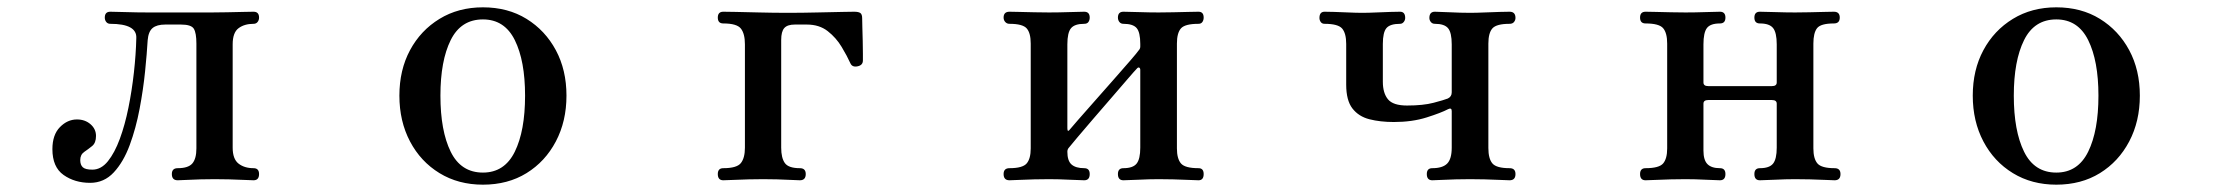

<svg xmlns="http://www.w3.org/2000/svg" viewBox="-20 -492 6060 524"><path d="M226 7Q184 7 153.5 -14.5Q123 -36 123 -85Q123 -124 143.5 -145Q164 -166 190 -166Q212 -166 227 -153Q242 -140 242 -121Q242 -102 231.5 -93.5Q221 -85 210 -77.5Q199 -70 199 -55Q199 -42 206 -35.5Q213 -29 232 -29Q256 -29 274.5 -52Q293 -75 307 -113Q321 -151 330.5 -198Q340 -245 345.5 -294.5Q351 -344 352 -388Q354 -427 281 -427Q274 -427 270 -432Q266 -437 266 -444Q266 -460 281 -460Q292 -460 323 -459Q354 -458 384 -458H558Q576 -458 599.5 -458.5Q623 -459 644 -459.5Q665 -460 672 -460Q687 -460 687 -444Q687 -437 683 -432Q679 -427 672 -427Q647 -427 631 -415Q615 -403 615 -371V-89Q615 -58 631 -45.5Q647 -33 672 -33Q687 -33 687 -17Q687 0 672 0Q665 0 646 -1Q627 -2 605 -2.5Q583 -3 566 -3Q549 -3 528 -2.5Q507 -2 489.5 -1Q472 0 465 0Q449 0 449 -17Q449 -33 465 -33Q494 -33 505 -46Q516 -59 516 -87V-373Q516 -402 509 -413.5Q502 -425 474 -425H431Q408 -425 396.5 -415.5Q385 -406 383 -382Q381 -347 376 -297.5Q371 -248 361 -195Q351 -142 334 -96Q317 -50 290.5 -21.5Q264 7 226 7Z M1298 12Q1231 12 1179.5 -19.5Q1128 -51 1099 -106Q1070 -161 1070 -231Q1070 -301 1099 -355Q1128 -409 1179.5 -440.5Q1231 -472 1298 -472Q1366 -472 1417 -440.5Q1468 -409 1497 -355Q1526 -301 1526 -231Q1526 -161 1497 -106Q1468 -51 1417 -19.5Q1366 12 1298 12ZM1298 -21Q1357 -21 1385 -78Q1413 -135 1413 -231Q1413 -326 1385 -382.5Q1357 -439 1298 -439Q1238 -439 1210 -382.5Q1182 -326 1182 -231Q1182 -135 1210 -78Q1238 -21 1298 -21Z M1954 0Q1939 0 1939 -17Q1939 -33 1954 -33Q1991 -33 2002 -47Q2013 -61 2013 -89V-371Q2013 -400 2002 -414Q1991 -428 1954 -428Q1939 -428 1939 -444Q1939 -460 1954 -460Q1961 -460 1987.5 -459.5Q2014 -459 2052 -458Q2090 -457 2130 -457Q2170 -457 2210.5 -458Q2251 -459 2280 -459.5Q2309 -460 2311 -460Q2323 -460 2328 -456.5Q2333 -453 2333 -442Q2333 -435 2333.5 -417.5Q2334 -400 2334.5 -380.5Q2335 -361 2335 -345.5Q2335 -330 2335 -327Q2335 -314 2320.5 -311Q2306 -308 2301 -319Q2292 -339 2277 -364Q2262 -389 2239 -407Q2216 -425 2182 -425H2149Q2129 -425 2120.5 -415.5Q2112 -406 2112 -383V-89Q2112 -61 2122 -47Q2132 -33 2163 -33Q2179 -33 2179 -17Q2179 0 2163 0Q2156 0 2138.5 -1Q2121 -2 2100.5 -2.5Q2080 -3 2063 -3Q2046 -3 2023.5 -2.5Q2001 -2 1981.5 -1Q1962 0 1954 0Z M2735 0Q2719 0 2719 -17Q2719 -33 2735 -33Q2771 -33 2782 -46Q2793 -59 2793 -87V-373Q2793 -402 2782 -414.5Q2771 -427 2735 -427Q2728 -427 2723.5 -432Q2719 -437 2719 -444Q2719 -460 2735 -460Q2742 -460 2761 -459.5Q2780 -459 2803 -458.5Q2826 -458 2843 -458Q2869 -458 2899 -459Q2929 -460 2939 -460Q2954 -460 2954 -444Q2954 -437 2950.5 -432Q2947 -427 2939 -427Q2913 -427 2903 -415Q2893 -403 2893 -371V-142Q2893 -129 2901 -140Q2904 -144 2922.5 -165Q2941 -186 2967 -215.5Q2993 -245 3019.5 -275Q3046 -305 3065 -327Q3084 -349 3088 -355Q3092 -359 3092 -365V-372Q3092 -404 3082 -415.5Q3072 -427 3046 -427Q3039 -427 3035 -432Q3031 -437 3031 -444Q3031 -460 3046 -460Q3057 -460 3087 -459Q3117 -458 3142 -458Q3159 -458 3181.5 -458.5Q3204 -459 3224 -459.5Q3244 -460 3251 -460Q3265 -460 3265 -444Q3265 -437 3261.5 -432Q3258 -427 3251 -427Q3214 -427 3203 -414.5Q3192 -402 3192 -373V-87Q3192 -59 3203 -46Q3214 -33 3251 -33Q3265 -33 3265 -17Q3265 0 3251 0Q3244 0 3224 -1Q3204 -2 3181.5 -2.5Q3159 -3 3142 -3Q3117 -3 3087 -1.5Q3057 0 3046 0Q3031 0 3031 -17Q3031 -33 3046 -33Q3072 -33 3082 -45.5Q3092 -58 3092 -89V-301Q3092 -306 3089 -307.5Q3086 -309 3082 -304Q3077 -299 3058.5 -277.5Q3040 -256 3014.5 -226.5Q2989 -197 2963.5 -167.5Q2938 -138 2920 -116.5Q2902 -95 2898 -90Q2893 -85 2893 -78Q2893 -53 2904.5 -43Q2916 -33 2939 -33Q2954 -33 2954 -17Q2954 0 2939 0Q2929 0 2899 -1.5Q2869 -3 2843 -3Q2826 -3 2803 -2.5Q2780 -2 2761 -1Q2742 0 2735 0Z M3889 0Q3874 0 3874 -17Q3874 -33 3889 -33Q3917 -33 3929.5 -45.5Q3942 -58 3942 -89V-189Q3942 -199 3932 -194Q3913 -184 3873.5 -171.5Q3834 -159 3784 -159Q3747 -159 3717.5 -166.5Q3688 -174 3671 -196Q3654 -218 3654 -261V-372Q3654 -401 3643 -414Q3632 -427 3595 -427Q3588 -427 3584.5 -432Q3581 -437 3581 -443Q3581 -460 3595 -460Q3603 -460 3621 -459.5Q3639 -459 3660 -458Q3681 -457 3698 -457Q3715 -457 3736 -458Q3757 -459 3775.5 -459.5Q3794 -460 3801 -460Q3815 -460 3815 -443Q3815 -437 3811 -432Q3807 -427 3801 -427Q3774 -427 3764 -415.5Q3754 -404 3754 -372V-269Q3754 -238 3768 -221Q3782 -204 3820 -204Q3864 -204 3892.5 -211.5Q3921 -219 3931 -223Q3942 -228 3942 -240V-371Q3942 -403 3932 -415Q3922 -427 3896 -427Q3889 -427 3885 -432Q3881 -437 3881 -443Q3881 -460 3896 -460Q3907 -460 3937 -458.5Q3967 -457 3992 -457Q4009 -457 4031.5 -458Q4054 -459 4073.5 -459.5Q4093 -460 4100 -460Q4116 -460 4116 -443Q4116 -437 4112 -432Q4108 -427 4100 -427Q4064 -427 4053 -414.5Q4042 -402 4042 -373V-88Q4042 -59 4053 -46Q4064 -33 4100 -33Q4116 -33 4116 -17Q4116 0 4100 0Q4093 0 4073.5 -1Q4054 -2 4031.5 -2.5Q4009 -3 3992 -3Q3975 -3 3953.5 -2.5Q3932 -2 3914 -1Q3896 0 3889 0Z M4471 0Q4456 0 4456 -17Q4456 -33 4471 -33Q4508 -33 4519 -46Q4530 -59 4530 -87V-373Q4530 -402 4519 -415Q4508 -428 4471 -428Q4456 -428 4456 -444Q4456 -460 4471 -460Q4479 -460 4498.5 -459.5Q4518 -459 4540.5 -458.5Q4563 -458 4580 -458Q4606 -458 4635 -459Q4664 -460 4674 -460Q4689 -460 4689 -444Q4689 -428 4674 -428Q4648 -428 4638.5 -415.5Q4629 -403 4629 -371V-267Q4629 -257 4642 -257H4816Q4829 -257 4829 -267V-371Q4829 -403 4819 -415.5Q4809 -428 4783 -428Q4768 -428 4768 -444Q4768 -460 4783 -460Q4794 -460 4824 -459Q4854 -458 4879 -458Q4896 -458 4918 -458.5Q4940 -459 4959 -459.5Q4978 -460 4985 -460Q5001 -460 5001 -444Q5001 -428 4985 -428Q4949 -428 4939 -415Q4929 -402 4929 -373V-87Q4929 -59 4940 -46Q4951 -33 4987 -33Q5003 -33 5003 -17Q5003 0 4987 0Q4981 0 4961.5 -1Q4942 -2 4919 -2.5Q4896 -3 4879 -3Q4854 -3 4824 -1.5Q4794 0 4783 0Q4768 0 4768 -17Q4768 -33 4783 -33Q4809 -33 4819 -45.5Q4829 -58 4829 -89V-209Q4829 -219 4816 -219H4642Q4629 -219 4629 -209V-81Q4629 -55 4640 -44Q4651 -33 4674 -33Q4689 -33 4689 -17Q4689 0 4674 0Q4664 0 4635 -1.5Q4606 -3 4580 -3Q4563 -3 4540.5 -2.5Q4518 -2 4498.5 -1Q4479 0 4471 0Z M5592 12Q5525 12 5473.5 -19.5Q5422 -51 5393 -106Q5364 -161 5364 -231Q5364 -301 5393 -355Q5422 -409 5473.5 -440.5Q5525 -472 5592 -472Q5660 -472 5711 -440.5Q5762 -409 5791 -355Q5820 -301 5820 -231Q5820 -161 5791 -106Q5762 -51 5711 -19.5Q5660 12 5592 12ZM5592 -21Q5651 -21 5679 -78Q5707 -135 5707 -231Q5707 -326 5679 -382.5Q5651 -439 5592 -439Q5532 -439 5504 -382.5Q5476 -326 5476 -231Q5476 -135 5504 -78Q5532 -21 5592 -21Z"/></svg>

Font: Zen Old Mincho
Style: Bold
Weight: 700
Designer: Yoshimichi Ohira
Foundry: Positype
Version: Version 1.500